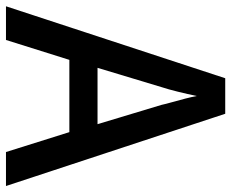

<svg xmlns="http://www.w3.org/2000/svg" viewBox="-84 -672 756 627"><g transform="rotate(90 293.5 -358.0)"><path d="M476 0 411 -207H175L110 0H0L235 -716H351L587 0ZM322 -508Q319 -522 313 -543Q307 -564 301.5 -585.5Q296 -607 293 -623Q287 -594 279 -561.5Q271 -529 264 -508L201 -299H385Z"/></g></svg>

Font: Noto Sans Ethiopic SemiCondensed Medium
Style: Regular
Weight: 500
Width: 4
Designer: Monotype Design Team
Foundry: Monotype Imaging Inc.
Version: Version 2.102; ttfautohint (v1.8.4.7-5d5b)